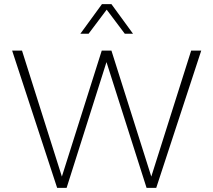

<svg xmlns="http://www.w3.org/2000/svg" viewBox="-20 -914 1037 934"><path d="M258 0 39 -668H87L281 -55L475 -668H522L716 -55L910 -668H959L740 0H693L498 -612L304 0ZM371 -750 476 -894H522L627 -750H587L499 -867L411 -750Z"/></svg>

Font: Gantari ExtraLight
Style: Regular
Weight: 250
Designer: Anugrah Pasau
Foundry: Lafontype
Version: Version 1.000